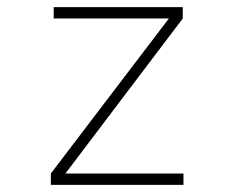

<svg xmlns="http://www.w3.org/2000/svg" viewBox="-20 -520 690 540"><path d="M123 0V-32L455 -468H131V-500H494V-468L164 -32H496V0Z"/></svg>

Font: Trispace Thin
Style: Regular
Weight: 100
Designer: Tyler Finck
Foundry: Etcetera Type Company
Version: Version 1.210